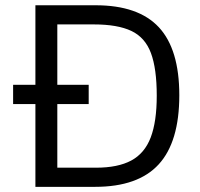

<svg xmlns="http://www.w3.org/2000/svg" viewBox="-20 -724 776 744"><path d="M30.8 -395.5H117.2V-703.6H350.6Q516.1 -703.6 595.5 -618.4Q674.8 -533.2 674.8 -355Q674.8 -174.3 595 -87.2Q515.1 0 348.6 0H117.2V-320.8H30.8ZM202.1 -74.2H352.1Q437 -74.2 488.8 -102.1Q540.5 -129.9 564 -191.4Q587.4 -252.9 587.4 -353Q587.4 -458 564.9 -518.3Q542.5 -578.6 489.3 -604Q436 -629.4 343.3 -629.4H202.1V-395.5H323.7V-320.8H202.1Z"/></svg>

Font: Metrophobic
Style: Regular
Weight: 400
Designer: Vernon Adams
Foundry: Vernon Adams
Version: Version 3.200; ttfautohint (v1.8.4.7-5d5b);gftools[0.9.23]